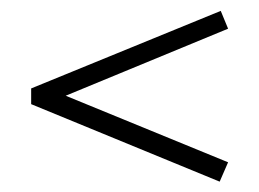

<svg xmlns="http://www.w3.org/2000/svg" viewBox="-20 -409 483 358"><path d="M389.6 -70.3 405.3 -106.4 102.5 -230.5 405.3 -355.5 391.6 -388.7 38.1 -244.1V-214.8Z"/></svg>

Font: Abhaya Libre SemiBold
Style: Regular
Weight: 600
Designer: Pushpananda Ekanayake, Sol Matas, Pathum Egodawatta
Foundry: Mooniak
Version: Version 1.050 ; ttfautohint (v1.6)